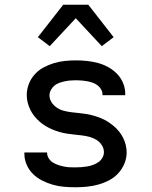

<svg xmlns="http://www.w3.org/2000/svg" viewBox="-20 -783 640 811"><path d="M299 8Q275 8 251 6Q227 4 204 -2.5Q181 -9 159 -20Q137 -31 120 -47.5Q103 -64 93 -86.5Q83 -109 83 -133V-139H179V-137Q179 -125 186 -114Q193 -103 203.5 -96.5Q214 -90 226 -86Q238 -82 250 -79.5Q262 -77 274.5 -76.5Q287 -76 299 -76Q312 -76 324.5 -77Q337 -78 349 -80Q361 -82 373 -86.5Q385 -91 395.5 -98Q406 -105 412.5 -116.5Q419 -128 419 -140Q419 -156 410 -170Q401 -184 387 -192.5Q373 -201 357.5 -205Q342 -209 326 -211Q310 -213 294.5 -214.5Q279 -216 263 -218.5Q247 -221 231.5 -225.5Q216 -230 201.5 -236Q187 -242 173 -250.5Q159 -259 147 -269.5Q135 -280 125 -292.5Q115 -305 108 -319.5Q101 -334 97 -349.5Q93 -365 93 -381Q93 -405 101.5 -427.5Q110 -450 126 -468Q142 -486 163 -497.5Q184 -509 207 -516Q230 -523 253.5 -525.5Q277 -528 301 -528Q324 -528 347.5 -525.5Q371 -523 393.5 -517Q416 -511 437 -499.5Q458 -488 474.5 -471Q491 -454 500 -432Q509 -410 509 -387V-381H413V-383Q413 -395 407 -405.5Q401 -416 391.5 -423Q382 -430 370.5 -434Q359 -438 347.5 -440Q336 -442 324.5 -443Q313 -444 301 -444Q289 -444 277 -443Q265 -442 253.5 -439.5Q242 -437 230.5 -433Q219 -429 210 -421.5Q201 -414 195 -403Q189 -392 189 -380Q189 -364 198 -350.5Q207 -337 220.5 -328Q234 -319 249.5 -315Q265 -311 281 -309Q297 -307 313 -305.5Q329 -304 344.5 -301.5Q360 -299 375.5 -294.5Q391 -290 406 -284Q421 -278 434.5 -269.5Q448 -261 460.5 -250.5Q473 -240 483 -227.5Q493 -215 500 -201Q507 -187 511 -171Q515 -155 515 -139Q515 -115 505.5 -92Q496 -69 479.5 -51Q463 -33 441 -21.5Q419 -10 395.5 -3.5Q372 3 347.5 5.5Q323 8 299 8ZM190 -588 140 -626 247 -763H353L460 -626L410 -588L300 -706Z"/></svg>

Font: Iosevka Fixed Curly Md Ex
Style: Regular
Weight: 500
Width: 7
Monospace: yes
Designer: Belleve Invis
Foundry: Belleve Invis
Version: Version 30.1.2